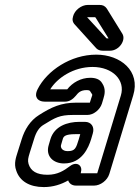

<svg xmlns="http://www.w3.org/2000/svg" viewBox="-20 -729 568 780"><path d="M394 -308 400 -328C406 -347 410 -369 395 -391C386 -407 368 -413 347 -413C308 -413 274 -393 253 -366H184C212 -412 278 -457 356 -457C438 -457 490 -403 471 -341L375 -25H308L309 -31C316 -55 293 -76 264 -54C240 -36 214 -19 173 -19C129 -19 105 -34 96 -63C92 -78 94 -86 101 -109L118 -163C127 -194 140 -212 157 -222C204 -251 222 -262 276 -262H335C360 -262 386 -283 394 -308ZM289 25H362C388 25 416 4 424 -22L521 -341C552 -441 469 -507 371 -507C267 -507 171 -442 133 -367C128 -357 124 -345 128 -335C133 -320 150 -316 162 -316H244C263 -316 277 -327 288 -340C297 -351 306 -363 332 -363C343 -363 346 -360 347 -357C357 -340 357 -350 350 -328L345 -312H291C227 -312 188 -293 139 -262C102 -239 80 -202 68 -163L51 -109C46 -92 35 -65 46 -36C60 7 100 31 158 31C196 31 229 20 257 4C261 16 272 25 289 25ZM325 -234H303C253 -234 201 -216 185 -164L178 -140C164 -94 197 -65 240 -65C314 -65 340 -131 350 -163L357 -187C365 -213 351 -234 325 -234ZM287 -184H306L300 -163C289 -127 285 -115 255 -115C232 -115 225 -130 228 -140L235 -164C238 -174 243 -184 287 -184ZM414 -573C413 -573 412 -574 412 -574L334 -659H366C367 -659 367 -658 368 -658L421 -573ZM397 -523H427C464 -523 493 -566 477 -592L414 -694C406 -705 398 -709 384 -709H337C310 -709 283 -687 277 -663C273 -650 274 -639 285 -628L371 -533C377 -527 385 -523 397 -523Z"/></svg>

Font: DIN Rundschrift
Style: BreitKontKu
Weight: 400
Width: 7
Version: Version 1.027